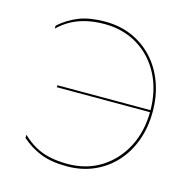

<svg xmlns="http://www.w3.org/2000/svg" viewBox="-105 -809 896 918"><g transform="rotate(15 342.5 -350.0)"><path d="M162 -345H623V-355H162ZM623 -350Q623 -250 582.5 -172Q542 -94 470.5 -49Q399 -4 305 -4Q256 -4 215.5 -13Q175 -22 142 -41Q109 -60 80 -88V-72Q124 -33 176.5 -12.5Q229 8 305 8Q378 8 438.5 -18.5Q499 -45 543 -93Q587 -141 611 -206.5Q635 -272 635 -350Q635 -428 611 -493.5Q587 -559 543 -607Q499 -655 438.5 -681.5Q378 -708 305 -708Q229 -708 176.5 -687.5Q124 -667 80 -628V-613Q108 -641 142.5 -659.5Q177 -678 217.5 -687Q258 -696 305 -696Q398 -696 470 -652Q542 -608 582.5 -530Q623 -452 623 -350Z"/></g></svg>

Font: Jost Thin
Style: Regular
Weight: 250
Version: Version 3.710